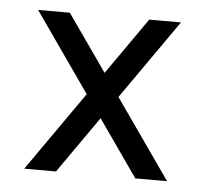

<svg xmlns="http://www.w3.org/2000/svg" viewBox="-39 -460 578 502"><g transform="rotate(5 250.0 -208.5)"><path d="M41.7 -416.7 187.5 -208.3 41.7 0H125L229.2 -148.8L333.3 0H416.7L270.8 -208.3L416.7 -416.7H333.3L229.2 -267.9L125 -416.7Z"/></g></svg>

Font: Amy Mono
Style: Regular
Weight: 400
Monospace: yes
Version: Version 001.000